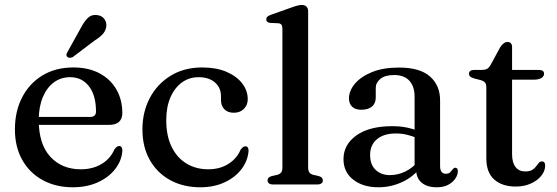

<svg xmlns="http://www.w3.org/2000/svg" viewBox="-20 -758 2290 789"><path d="M482.7 -292.9Q482.7 -269.6 469 -257.2Q455.2 -244.9 428.7 -244.9H108.8V-277.4H349.4Q374.5 -277.4 374.5 -299.5Q374.5 -366.1 345.6 -403.4Q316.7 -440.8 268.1 -440.8Q229.9 -440.8 200.9 -419.1Q171.9 -397.4 155.6 -357.8Q139.2 -318.1 139.2 -264.5Q139.2 -165.1 187 -113.7Q234.7 -62.3 312 -62.3Q361.5 -62.3 398 -84.5Q434.4 -106.7 449.6 -143.2Q456 -151.7 460.4 -154.9Q464.7 -158 469.9 -158Q476.9 -158 480 -152.1Q483.1 -146.1 482.8 -137.9Q479.8 -97 453 -62.9Q426.2 -28.8 381.5 -8.6Q336.7 11.6 279.6 11.6Q209.1 11.6 155.3 -17.9Q101.5 -47.4 71.4 -100.9Q41.3 -154.4 41.3 -226.3Q41.3 -299.7 70.5 -357.1Q99.7 -414.4 153.7 -447.6Q207.7 -480.8 281.9 -480.8Q343.5 -480.8 388.6 -456.9Q433.7 -432.9 458.2 -390.6Q482.7 -348.3 482.7 -292.9ZM310.5 -640.3Q324.7 -668 340.2 -683.6Q355.8 -699.2 378.8 -696.1Q399 -693.9 409 -679.6Q418.9 -665.3 416.7 -649.2Q414.5 -631.3 401.9 -617.6Q389.2 -603.9 367.3 -590.3L279.1 -523.5Q273.5 -520.8 267.3 -520.6Q261.1 -520.3 256.8 -524.1Q251.8 -528.5 253 -534Q254.2 -539.5 257.6 -545Z M998.1 -350.3Q998.1 -326.7 982.4 -310.7Q966.7 -294.7 940.9 -294.7Q915.7 -294.7 901.9 -309.1Q888.1 -323.5 888.1 -347V-362.1Q888.1 -397.3 863.5 -419Q838.9 -440.8 795.9 -440.8Q757.4 -440.8 727.5 -419.1Q697.5 -397.4 680.4 -357.8Q663.2 -318.1 663.2 -264.5Q663.2 -199.3 685.5 -154.2Q707.8 -109 746.8 -85.7Q785.8 -62.3 835.8 -62.3Q883.4 -62.3 918.3 -84.3Q953.2 -106.3 968.2 -142Q974.6 -150.5 979 -153.7Q983.3 -156.8 988.8 -156.8Q995.8 -156.8 998.8 -151Q1001.7 -145.2 1001.4 -137.3Q998.1 -96.4 972 -62.5Q945.8 -28.5 902.4 -8.5Q859 11.6 803.4 11.6Q732.9 11.6 679.2 -17.9Q625.5 -47.4 595.4 -100.9Q565.3 -154.4 565.3 -226.3Q565.3 -298.1 595.8 -355.7Q626.3 -413.2 681.5 -447Q736.8 -480.8 811.2 -480.8Q868.9 -480.8 910.9 -462.8Q952.8 -444.7 975.5 -415Q998.1 -385.2 998.1 -350.3Z M1246.3 -711.2V-69.9Q1246.3 -56.2 1251.4 -49.3Q1256.5 -42.4 1266.4 -39.8L1288.8 -34.8Q1297.9 -32.2 1302.3 -27.9Q1306.7 -23.5 1306.7 -16.8Q1306.7 -9.1 1301 -4.6Q1295.3 0 1283.4 0H1102.2Q1090.6 0 1085 -4.6Q1079.5 -9.1 1079.5 -16.8Q1079.5 -23.2 1083.7 -27.6Q1088 -31.9 1096.8 -34.5L1120.4 -39.8Q1130.3 -42.7 1135.4 -49.3Q1140.5 -55.9 1140.5 -69.6V-639.7Q1140.5 -651.2 1136.7 -656.3Q1132.9 -661.4 1124.1 -662.4L1090.3 -663.8Q1081.6 -665.2 1077.9 -668.8Q1074.2 -672.5 1074.2 -678.3Q1074.2 -684.9 1078.4 -689.2Q1082.7 -693.5 1094.1 -697.5L1176.3 -726.7Q1192.8 -732.7 1202.8 -735.2Q1212.7 -737.6 1219.6 -737.6Q1233.1 -737.6 1239.7 -730.6Q1246.3 -723.5 1246.3 -711.2Z M1690.1 -61.9V-71.9L1683.7 -75.1V-360.3Q1683.7 -403.6 1661.9 -426.7Q1640.1 -449.7 1600.1 -449.7Q1562.2 -449.7 1543.2 -434Q1524.1 -418.3 1524.1 -396.4V-357.2Q1524.1 -332.9 1508.3 -319.9Q1492.4 -307 1464.4 -307Q1439.9 -307 1426.9 -319.6Q1414 -332.3 1414 -353.6Q1414 -384.5 1438.1 -413.6Q1462.3 -442.7 1508.3 -461.6Q1554.3 -480.4 1620 -480.4Q1705.3 -480.4 1746.9 -443.8Q1788.5 -407.1 1788.5 -345.5V-75Q1788.5 -58.9 1794.8 -51.5Q1801 -44 1811.9 -44Q1824.3 -44 1829.7 -49.7Q1835.1 -55.4 1839 -60.8Q1841.6 -64 1844.3 -66.4Q1847 -68.7 1851.1 -68.7Q1856.3 -68.7 1858.9 -64.9Q1861.4 -61 1861.4 -54.5Q1861.4 -40 1851.6 -24.8Q1841.7 -9.5 1822.6 1Q1803.4 11.6 1775 11.6Q1735.4 11.6 1712.7 -7.3Q1690.1 -26.1 1690.1 -61.9ZM1391.5 -104.1Q1391.5 -163.6 1444.6 -201.6Q1497.8 -239.5 1592.1 -239.5Q1626.1 -239.5 1654.6 -233.3Q1683 -227 1704.8 -217.1L1696.8 -189.5Q1676.1 -198.2 1654.2 -203.9Q1632.4 -209.5 1606.7 -209.5Q1557 -209.5 1529 -185.9Q1500.9 -162.3 1500.9 -121.3Q1500.9 -81.2 1523.8 -59.8Q1546.6 -38.4 1582.2 -38.4Q1615.6 -38.4 1646.7 -53.7Q1677.7 -69 1700.1 -97.2L1710.6 -73.4Q1680.9 -32.8 1634.1 -10.6Q1587.3 11.6 1535 11.6Q1471.6 11.6 1431.5 -19.8Q1391.5 -51.1 1391.5 -104.1Z M1955.6 -428.7 1929.4 -435.5Q1916.6 -439.1 1911.8 -443.7Q1907.1 -448.3 1907.1 -454.4Q1907.1 -462.3 1912.6 -466.5Q1918.2 -470.6 1927.7 -470.6H1959.4Q1972.8 -470.6 1981 -474.9Q1989.3 -479.1 1995.7 -490.6L2035.2 -563.2Q2042.7 -574.9 2050.2 -580.2Q2057.7 -585.5 2065.9 -585.5Q2074.7 -585.5 2079.5 -580.1Q2084.3 -574.6 2084.3 -564.7V-124.1Q2084.3 -89.7 2098.6 -71.6Q2112.9 -53.5 2138.2 -53.5Q2156.6 -53.5 2166.9 -59.7Q2177.1 -65.9 2182.9 -74.1Q2188.7 -82.3 2193.9 -88.5Q2199.1 -94.7 2206.9 -94.7Q2213.3 -94.7 2216.8 -90.6Q2220.2 -86.4 2220.2 -77.2Q2220.2 -55.7 2204.7 -36.1Q2189.2 -16.5 2161.8 -4Q2134.4 8.6 2099.2 8.6Q2043.8 8.6 2011.1 -20.2Q1978.5 -48.9 1978.5 -107.1V-399.5Q1978.5 -411.9 1973.4 -418.4Q1968.3 -424.9 1955.6 -428.7ZM2036.8 -430.5V-470.6H2194.4Q2204.8 -470.6 2210.3 -466.7Q2215.8 -462.8 2215.8 -455.1Q2215.8 -444.5 2205.1 -437.5Q2194.4 -430.5 2171.4 -430.5Z"/></svg>

Font: Fraunces
Style: Regular
Weight: 900
Version: Version 1.000;[b76b70a41]